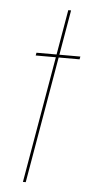

<svg xmlns="http://www.w3.org/2000/svg" viewBox="-48 -650 321 680"><g transform="rotate(5 112.0 -310.0)"><path d="M224 -460 222 -450H66L68 -460ZM177 -620 70 0H60L167 -620Z"/></g></svg>

Font: Jost Thin
Style: Italic
Weight: 200
Italic angle: -5°
Version: Version 3.710